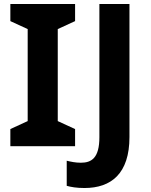

<svg xmlns="http://www.w3.org/2000/svg" viewBox="-20 -800 760 964"><path d="M357 -66V-152L270 -192V-654L357 -694V-780H32V-694L119 -654V-192L32 -152V-66ZM404 144C538 144 630 72 630 -112V-780H479V-111C479 -6 439 17 386 17C359 17 336 12 315 7V133C336 139 365 144 404 144Z"/></svg>

Font: Noto Sans Malayalam UI
Style: Bold
Weight: 700
Designer: Jelle Bosma - Monotype Design Team
Foundry: Monotype Imaging Inc.
Version: Version 2.104